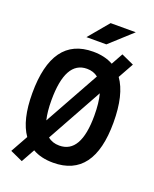

<svg xmlns="http://www.w3.org/2000/svg" viewBox="-173 -998 932 1159"><g transform="rotate(20 293.0 -418.0)"><path d="M112.8 65.4 32.2 28.8 94.2 -82.5Q32.2 -170.4 32.2 -341.8Q32.2 -703.1 293 -703.1Q368.2 -703.1 421.9 -672.9L463.4 -748L543.9 -711.4L488.8 -612.3Q553.7 -522 553.7 -341.8Q553.7 9.8 293 9.8Q215.3 9.8 161.1 -21.5ZM293 -100.1Q430.7 -100.1 430.7 -341.8Q430.7 -424.8 415.5 -480.5L218.8 -125Q248.5 -100.1 293 -100.1ZM168 -216.3 364.3 -569.8Q335 -593.3 293 -593.3Q155.3 -593.3 155.3 -341.8Q155.3 -267.6 168 -216.3ZM223.6 -771.5 332 -900.9H493.7L351.6 -771.5Z"/></g></svg>

Font: CaskaydiaCove NFP SemiBold
Style: Regular
Weight: 600
Designer: Aaron Bell
Foundry: Saja Typeworks
Version: Version 2111.001; VTT 6.35;Nerd Fonts 3.1.1